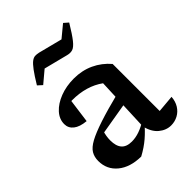

<svg xmlns="http://www.w3.org/2000/svg" viewBox="-214 -834 950 950"><g transform="rotate(-45 261.0 -359.5)"><path d="M421 7Q387 7 358 -17Q329 -41 318 -89L330 -379Q262 -428 163 -428Q146 -428 129 -426Q112 -424 96 -421L160 -452L140 -304Q96 -308 73.5 -326Q51 -344 51 -372Q51 -407 77 -435.5Q103 -464 147 -481Q191 -498 244 -498Q301 -498 348.5 -476Q396 -454 431 -413V-84L522 -92Q520 -62 506 -39.5Q492 -17 469.5 -5Q447 7 421 7ZM207 11Q131 10 86 -27Q41 -64 41 -124Q41 -152 53.5 -173Q66 -194 99 -212Q132 -230 192.5 -250Q253 -270 348 -294V-235L130 -198L165 -214Q160 -199 157.5 -183.5Q155 -168 155 -154Q155 -114 172.5 -94Q190 -74 227 -74Q253 -74 280.5 -83.5Q308 -93 339 -113V-99Q311 -65 279.5 -38Q248 -11 207 11ZM114 -582 91 -603Q117 -646 134.5 -669.5Q152 -693 164.5 -702.5Q177 -712 188.5 -712.5Q200 -713 213 -710L338 -678L401 -730L424 -710Q392 -657 372.5 -632.5Q353 -608 337.5 -603Q322 -598 303 -603L177 -635Z"/></g></svg>

Font: Piazzolla 24pt SemiBold
Style: Regular
Weight: 600
Designer: Juan Pablo del Peral
Foundry: Huerta Tipografica
Version: Version 2.005